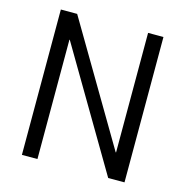

<svg xmlns="http://www.w3.org/2000/svg" viewBox="-107 -831 901 932"><g transform="rotate(15 343.0 -365.0)"><path d="M85 0V-730.5H167L521.5 -129.9H523.4V-730.5H600.6V0H518.6L165 -599.6H163.1V0Z"/></g></svg>

Font: Mgen+ 1c regular
Style: Regular
Weight: 400
Designer: [Source Han Sans]
Ryoko NISHIZUKA  (kana & ideographs); Paul D. Hunt (Latin, Greek & Cyrillic); Wenlong ZHANG  (bopomofo
Version: Version 1.059.20150602